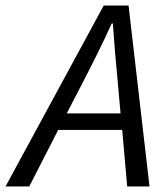

<svg xmlns="http://www.w3.org/2000/svg" viewBox="-73 -676 603 696"><path d="M364 -265 354 -377Q349 -429 344.5 -481.5Q340 -534 336 -591H332Q306 -534 280.5 -482.5Q255 -431 227 -377L169 -265ZM370 -205H138L33 0H-53L303 -656H393L469 0H388Z"/></svg>

Font: mr_Source Sans Pro
Style: Italic
Weight: 400
Italic angle: -11°
Designer: Paul D. Hunt
Foundry: Adobe Systems Incorporated
Version: Version 1.036;July 10, 2024;FontCreator 11.5.0.2430 64-bit